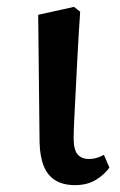

<svg xmlns="http://www.w3.org/2000/svg" viewBox="-20 -525 350 558"><path d="M198 13Q164 13 141.5 -0.5Q119 -14 107.5 -41.5Q96 -69 95 -112L91 -482L195 -505L213 -491Q208 -418 205 -358Q202 -298 199.5 -251.5Q197 -205 195.5 -172.5Q194 -140 194 -123Q194 -90 205.5 -76.5Q217 -63 238 -63Q251 -63 262 -66.5Q273 -70 282 -75L298 -38Q284 -18 259 -2.5Q234 13 198 13Z"/></svg>

Font: Source Serif 4 Medium
Style: Regular
Weight: 500
Designer: Frank Grießhammer
Foundry: Adobe Systems Incorporated
Version: Version 4.004;hotconv 1.0.116;makeotfexe 2.5.65601